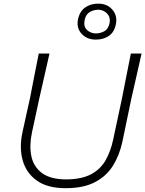

<svg xmlns="http://www.w3.org/2000/svg" viewBox="-20 -1000 780 1030"><path d="M332 9.5Q233.5 9.5 176.5 -32Q119.5 -73.5 101.2 -141.8Q83 -210 100.5 -290Q106.5 -319 117.5 -368.2Q128.5 -417.5 141 -473.5Q154 -541 165 -597.5Q176 -654 188 -713H245.5Q232 -652.5 219.2 -596.8Q206.5 -541 191 -472.5L151.5 -289.5Q136.5 -219 148.2 -162.2Q160 -105.5 205 -71.8Q250 -38 334.5 -37.5Q417.5 -38 468.2 -65Q519 -92 546.2 -139.8Q573.5 -187.5 587 -250.5L634.5 -473Q648 -540.5 659 -597.2Q670 -654 682 -713H739.5Q726 -652.5 713.2 -596.5Q700.5 -540.5 685 -472.5Q670 -402 656.8 -337.2Q643.5 -272.5 636 -237.5Q621 -168 586.5 -112Q552 -56 490.2 -23.2Q428.5 9.5 332 9.5ZM494 -787.5Q446.5 -787.5 417.8 -818.8Q389 -850 398.5 -896.5Q407.5 -939 436.8 -959.8Q466 -980.5 507.5 -980.5Q555 -980.5 582.8 -948.2Q610.5 -916 602 -872Q593.5 -827.5 564.2 -807.5Q535 -787.5 494 -787.5ZM494.5 -820.5Q521.5 -821.5 541.5 -833.5Q561.5 -845.5 568 -876.5Q573.5 -907 555 -927Q536.5 -947 507 -948Q479 -947 459.2 -934Q439.5 -921 434 -892Q427 -859 445.8 -840.2Q464.5 -821.5 494.5 -820.5Z"/></svg>

Font: Commissioner Loud ExtraLight
Style: Italic
Weight: 200
Italic angle: -12°
Designer: Kostas Bartsokas
Foundry: Kostas Bartsokas
Version: Version 1.000; ttfautohint (v1.8.3)